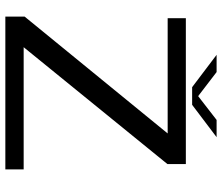

<svg xmlns="http://www.w3.org/2000/svg" viewBox="-76 -754 830 718"><g transform="rotate(90 339.0 -395.0)"><path d="M42 0V-72L479 -607H48V-675H593.5V-606L156.5 -68.5H613.5V0ZM306 -698.5 185 -790H249.5L339.5 -721L428.5 -790H493L372 -698.5Z"/></g></svg>

Font: Anybody ExtraExpanded
Style: Regular
Weight: 400
Width: 8
Designer: Tyler Finck
Foundry: Etcetera Type Company
Version: Version 1.010; ttfautohint (v1.8.3) -l 8 -r 50 -G 200 -x 14 